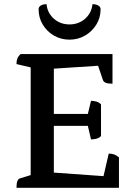

<svg xmlns="http://www.w3.org/2000/svg" viewBox="-20 -900 649 920"><path d="M59 0Q59 -40 75 -45L127 -61V-577L59 -593Q59 -608 63 -619Q67 -630 79 -641H519V-499Q497 -499 486.5 -503.5Q476 -508 473 -517L450 -585L238 -571V-354H401L416 -417Q428 -417 441 -413.5Q454 -410 464 -400V-248Q454 -238 441 -235Q428 -232 416 -232L401 -297H238V-73L476 -56L501 -164Q517 -164 528 -159.5Q539 -155 550 -146V0ZM313 -710Q272 -710 238.5 -729.5Q205 -749 185 -782Q165 -815 165 -856Q165 -867 175.5 -873.5Q186 -880 203 -880Q207 -838 238 -810.5Q269 -783 313 -783Q357 -783 388 -810.5Q419 -838 423 -880Q440 -880 451 -873.5Q462 -867 462 -856Q462 -815 441.5 -782Q421 -749 387.5 -729.5Q354 -710 313 -710Z"/></svg>

Font: Petrona SemiBold
Style: Regular
Weight: 600
Designer: Ringo R. Seeber
Foundry: Ringo R. Seeber
Version: Version 2.001; ttfautohint (v1.8.3)